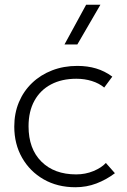

<svg xmlns="http://www.w3.org/2000/svg" viewBox="-20 -772 535 807"><path d="M297 15Q221.5 15 163.5 -18.2Q105.5 -51.5 72.8 -109Q40 -166.5 40 -240Q40 -296 59.5 -342.5Q79 -389 114.8 -423.2Q150.5 -457.5 199 -476.2Q247.5 -495 305 -495Q348 -495 384 -484.2Q420 -473.5 452 -450L418 -404Q396.5 -422 366 -431.5Q335.5 -441 301 -441Q239.5 -441 194.5 -417.2Q149.5 -393.5 124.8 -348.8Q100 -304 100 -241Q100 -146.5 154 -92.8Q208 -39 300 -39Q339 -39 372.8 -53Q406.5 -67 425 -87L463 -44Q426.5 -16.5 385 -0.8Q343.5 15 297 15ZM251 -585 342 -752H402L305 -585Z"/></svg>

Font: Geologica Thin
Style: Regular
Weight: 100
Version: Version 1.010;gftools[0.9.28]